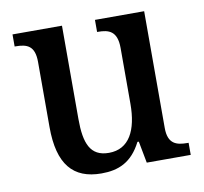

<svg xmlns="http://www.w3.org/2000/svg" viewBox="-66 -607 731 688"><g transform="rotate(-10 299.5 -263.0)"><path d="M250 10C312 10 361 -10 396 -79H401L416 0H576V-44H572C533 -44 501 -52 501 -111V-536H322V-492H325C364 -492 395 -483 395 -421V-218C395 -122 363 -58 289 -58C221 -58 202 -108 202 -196V-536H22V-492H25C67 -492 95 -482 95 -423V-186C95 -50 147 10 250 10Z"/></g></svg>

Font: Noto Serif Lao SemiCondensed Medium
Style: Regular
Weight: 500
Width: 4
Designer: Monotype Design Team
Foundry: Monotype Imaging Inc.
Version: Version 2.003